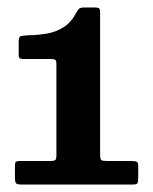

<svg xmlns="http://www.w3.org/2000/svg" viewBox="-20 -950 410 514"><path d="M20 -475.5Q20 -462 23.2 -459Q26.5 -456 39.5 -456H334.5Q345.5 -456 347.8 -459.2Q350 -462.5 350 -473.5V-507Q350 -515 345.8 -517Q341.5 -519 334 -519H267.5Q255 -519 251.5 -521.2Q248 -523.5 248 -536V-916Q248 -925.5 245.2 -927.8Q242.5 -930 232.5 -930H207Q195 -930 191.8 -926.8Q188.5 -923.5 184.5 -916.5Q171 -890.5 150.8 -877.5Q130.5 -864.5 106 -860.2Q81.5 -856 54 -855.5Q43.5 -855 36.8 -853.5Q30 -852 30 -839.5V-803.5Q30 -795.5 33.2 -793.8Q36.5 -792 43.5 -792H117Q125.5 -792 128.2 -789.5Q131 -787 131 -778V-535Q131 -524.5 128.2 -521.8Q125.5 -519 114.5 -519H36Q26 -519 23 -517.2Q20 -515.5 20 -506Z"/></svg>

Font: Besley Black
Style: Regular
Weight: 900
Designer: Owen Earl
Foundry: indestructible type*
Version: Version 2.001